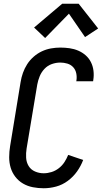

<svg xmlns="http://www.w3.org/2000/svg" viewBox="-20 -997 544 1025"><path d="M213 8Q184 8 155.5 2.5Q127 -3 103 -17Q79 -31 62 -53Q45 -75 37 -101.5Q29 -128 29 -157.5Q29 -187 34 -217L90 -559Q94 -584 102.5 -608Q111 -632 125 -654Q139 -676 159.5 -694Q180 -712 203.5 -723Q227 -734 252 -738.5Q277 -743 302 -743Q327 -743 351.5 -739.5Q376 -736 398 -726.5Q420 -717 437.5 -701.5Q455 -686 465.5 -665Q476 -644 479 -619.5Q482 -595 478 -570Q478 -568 477.5 -566.5Q477 -565 477 -563H387Q387 -564 387.5 -565Q388 -566 388 -567Q391 -587 387 -606Q383 -625 370.5 -638.5Q358 -652 339.5 -657.5Q321 -663 302 -663Q279 -663 256.5 -655Q234 -647 217.5 -629.5Q201 -612 192 -590Q183 -568 179 -546L122 -204Q118 -179 119.5 -154.5Q121 -130 133 -110.5Q145 -91 167 -81.5Q189 -72 213 -72Q234 -72 255 -78.5Q276 -85 294 -99Q312 -113 324 -131.5Q336 -150 344 -170L424 -143Q412 -111 391.5 -82Q371 -53 342 -31.5Q313 -10 279.5 -1Q246 8 213 8ZM221 -794 162 -850 312 -977H400L504 -845L434 -799L348 -924Z"/></svg>

Font: Iosevka SS04 Medium
Style: Italic
Weight: 500
Italic angle: -9°
Monospace: yes
Designer: Belleve Invis
Foundry: Belleve Invis
Version: Version 19.0.0; ttfautohint (v1.8.4)